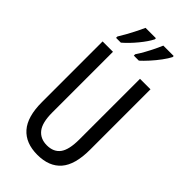

<svg xmlns="http://www.w3.org/2000/svg" viewBox="-289 -1016 1100 1100"><g transform="rotate(45 261.0 -466.5)"><path d="M455 -224Q455 -103 406 -46.5Q357 10 262 10Q167 10 117 -47Q67 -104 67 -223V-714H151V-222Q151 -140 180 -103.5Q209 -67 262 -67Q316 -67 343 -103Q370 -139 370 -223V-714H455ZM414 -934Q403 -912 381.5 -883Q360 -854 335.5 -827Q311 -800 292 -783H251V-794Q266 -816 282 -845Q298 -874 311 -901Q324 -928 330 -943H414ZM270 -934Q253 -900 217.5 -857Q182 -814 146 -783H107V-794Q122 -818 137.5 -846Q153 -874 166 -900.5Q179 -927 186 -943H270Z"/></g></svg>

Font: Noto Sans Gurmukhi ExtraCondensed
Style: Regular
Weight: 400
Width: 2
Designer: Jelle Bosma - Monotype Design Team
Foundry: Monotype Imaging Inc.
Version: Version 2.004; ttfautohint (v1.8.4.7-5d5b)